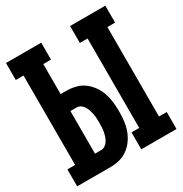

<svg xmlns="http://www.w3.org/2000/svg" viewBox="-171 -863 942 991"><g transform="rotate(-30 300.0 -367.5)"><path d="M386 0V-101H432V-634H386V-735H596V-634H550V-101H596V0ZM4 0V-101H50V-634H4V-735H214V-634H168V-455H204Q231 -455 258 -448Q285 -441 307 -424.5Q329 -408 345 -385Q361 -362 370 -336Q379 -310 382 -282.5Q385 -255 385 -227Q385 -200 382 -172.5Q379 -145 370 -119Q361 -93 345 -70Q329 -47 307 -30.5Q285 -14 258 -7Q231 0 204 0ZM204 -100Q217 -100 228 -107.5Q239 -115 246 -126Q253 -137 257 -149.5Q261 -162 263.5 -175Q266 -188 266.5 -201Q267 -214 267 -227Q267 -240 266.5 -253.5Q266 -267 263.5 -279.5Q261 -292 257 -304.5Q253 -317 246 -328.5Q239 -340 228 -347Q217 -354 204 -354H168V-100Z"/></g></svg>

Font: Iosevka Slab Extended
Style: Bold
Weight: 700
Width: 7
Monospace: yes
Designer: Belleve Invis
Foundry: Belleve Invis
Version: Version 11.1.0; ttfautohint (v1.8.3)